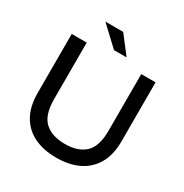

<svg xmlns="http://www.w3.org/2000/svg" viewBox="-198 -1023 1134 1186"><g transform="rotate(30 369.0 -430.0)"><path d="M369 10Q278 10 211 -22Q144 -54 107 -118.5Q70 -183 70 -278V-700H177V-297Q177 -184 228.5 -137Q280 -90 372 -90Q465 -90 515.5 -137Q566 -184 566 -297V-700H668V-278Q668 -183 630.5 -118.5Q593 -54 526 -22Q459 10 369 10ZM436 -744H346L212 -870H339Z"/></g></svg>

Font: REM
Style: Regular
Weight: 400
Designer: Octavio Pardo
Foundry: Ashler Design
Version: Version 1.005;gftools[0.9.28]